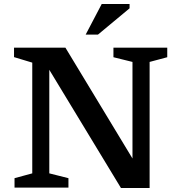

<svg xmlns="http://www.w3.org/2000/svg" viewBox="-20 -936 896 958"><path d="M141 -71V-623.5L50 -651V-698H306.5L673.5 -91.5L641 -59.5V-627L546 -650.5V-698H814.5V-650.5L726.5 -627V2H583.5L198.5 -633L226 -640.5V-71L321.5 -47V0H52.5V-47ZM407.5 -763.5 487.5 -916H626.5V-894.5L469 -763.5Z"/></svg>

Font: Newsreader 9pt Medium
Style: Regular
Weight: 500
Designer: Hugues Gentile
Foundry: Production Type
Version: Version 1.003